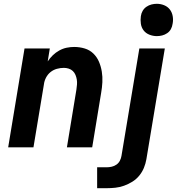

<svg xmlns="http://www.w3.org/2000/svg" viewBox="-20 -775 940 1010"><path d="M23 0 109 -520H242L231 -452Q243 -470 258 -484.5Q273 -499 292 -509.5Q311 -520 331 -524Q351 -528 370 -528Q399 -528 425.5 -520Q452 -512 471 -493.5Q490 -475 500.5 -450.5Q511 -426 515.5 -398.5Q520 -371 518.5 -342.5Q517 -314 512 -286L465 0H332L382 -304Q384 -317 385 -330.5Q386 -344 384 -356.5Q382 -369 377 -381Q372 -393 363 -401.5Q354 -410 341.5 -414Q329 -418 316 -418Q298 -418 279.5 -413Q261 -408 246 -396Q231 -384 222 -366.5Q213 -349 211 -331L156 0ZM491 215V105H541Q554 105 567.5 102Q581 99 592.5 91Q604 83 610.5 70.5Q617 58 619 45L713 -520H847L750 63Q746 86 737 108Q728 130 712.5 149Q697 168 676 181Q655 194 632.5 202Q610 210 587 212.5Q564 215 541 215ZM805 -585Q785 -585 766 -592.5Q747 -600 735.5 -615Q724 -630 721 -650Q718 -670 721 -690Q723 -705 730.5 -718Q738 -731 750.5 -739.5Q763 -748 777 -751.5Q791 -755 805 -755Q825 -755 843.5 -747.5Q862 -740 873.5 -725Q885 -710 888.5 -690Q892 -670 888 -650Q886 -635 879 -622Q872 -609 859.5 -600.5Q847 -592 833 -588.5Q819 -585 805 -585Z"/></svg>

Font: Iosevka Aile Extrabold
Style: Italic
Weight: 800
Italic angle: -9°
Designer: Belleve Invis
Foundry: Belleve Invis
Version: Version 31.1.0; ttfautohint (v1.8.4)